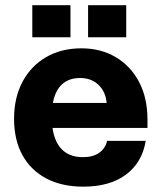

<svg xmlns="http://www.w3.org/2000/svg" viewBox="-20 -702 618 737"><path d="M318.1 -682.1V-559H464.5V-682.1ZM104 -682.1V-559H250.5V-682.1ZM34 -245.9Q34 -164.8 66.1 -106.6Q98.3 -48.3 157.9 -16.9Q217.5 14.5 299.5 14.5Q401.8 14.5 463.6 -31.8Q525.5 -78 539.4 -161.3H391.2Q384 -131.7 360.3 -115.2Q336.6 -98.7 298.2 -98.7Q239.4 -98.7 209.1 -138.1Q178.7 -177.5 178.7 -254.7Q178.7 -327.9 206.3 -365.2Q233.9 -402.6 287.7 -402.6Q330 -402.6 357.7 -376.7Q385.3 -350.8 389.4 -306.9H173.6V-210.9H546.1V-243Q546.1 -326.6 513.6 -387.9Q481 -449.2 423.8 -482.9Q366.6 -516.5 292.5 -516.5Q215.2 -516.5 157 -482.7Q98.8 -448.9 66.4 -388Q34 -327.1 34 -245.9Z"/></svg>

Font: Overused Grotesk Light
Style: Regular
Weight: 300
Designer: RandomMaerks
Version: Version 0.005